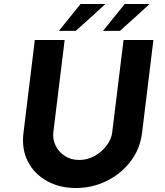

<svg xmlns="http://www.w3.org/2000/svg" viewBox="-20 -937 827 965"><path d="M248 -272Q244 -237 259.5 -205Q275 -173 306 -153Q337 -133 378 -133Q419 -133 455 -153Q491 -173 515.5 -205Q540 -237 544 -272L601 -736H751L694 -269Q684 -188 636 -125.5Q588 -63 516 -27.5Q444 8 361 8Q279 8 215.5 -27.5Q152 -63 120 -125.5Q88 -188 98 -269L155 -736H305ZM510 -917Q473 -883 435.5 -849Q398 -815 361 -782H276Q303 -815 330 -849Q357 -883 385 -917ZM732 -917Q695 -883 657.5 -849Q620 -815 583 -782H498Q525 -815 552 -849Q579 -883 607 -917Z"/></svg>

Font: Josefin Sans Thin
Style: Bold Italic
Weight: 700
Italic angle: -7°
Version: Version 2.000